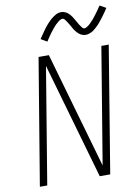

<svg xmlns="http://www.w3.org/2000/svg" viewBox="-102 -1034 805 1102"><g transform="rotate(-10 300.0 -483.0)"><path d="M39 0 161 -735H221L415 -58L527 -735H570L449 0H388L194 -677L82 0ZM450 -813Q442 -813 435 -815Q428 -817 421.5 -820.5Q415 -824 410 -828.5Q405 -833 400 -838.5Q395 -844 391 -849.5Q387 -855 383.5 -861Q380 -867 376.5 -873.5Q373 -880 369 -886.5Q365 -893 361 -899.5Q357 -906 353.5 -911Q350 -916 345.5 -921.5Q341 -927 333 -927Q329 -927 324.5 -925Q320 -923 316.5 -921Q313 -919 309 -915.5Q305 -912 300.5 -908Q296 -904 293.5 -902Q291 -900 288.5 -897Q286 -894 283.5 -891Q281 -888 278 -885Q275 -882 272.5 -878.5Q270 -875 267 -871Q264 -867 260.5 -863Q257 -859 254 -854.5Q251 -850 247.5 -845Q244 -840 240.5 -835Q237 -830 233.5 -824.5Q230 -819 226 -813L190 -834Q196 -843 202 -851.5Q208 -860 213.5 -868Q219 -876 224 -883Q229 -890 234 -896.5Q239 -903 244 -908.5Q249 -914 253.5 -919Q258 -924 263 -929Q268 -934 275 -939.5Q282 -945 288 -949.5Q294 -954 301.5 -958Q309 -962 317 -964Q325 -966 333 -966Q341 -966 348 -964Q355 -962 361.5 -958.5Q368 -955 373 -950.5Q378 -946 383 -940.5Q388 -935 392 -929Q396 -923 399.5 -917Q403 -911 406.5 -905Q410 -899 414 -892Q418 -885 421.5 -879Q425 -873 429 -868Q433 -863 437.5 -857Q442 -851 450 -851Q454 -851 458.5 -853.5Q463 -856 466.5 -858Q470 -860 474 -863Q478 -866 482.5 -870.5Q487 -875 489 -877Q491 -879 493.5 -882Q496 -885 499 -887.5Q502 -890 504.5 -893.5Q507 -897 510 -900.5Q513 -904 516 -908Q519 -912 522 -916Q525 -920 528.5 -924.5Q532 -929 535.5 -934Q539 -939 542.5 -944Q546 -949 549.5 -954.5Q553 -960 557 -965L593 -945Q587 -935 581 -926.5Q575 -918 569.5 -910.5Q564 -903 559 -896Q554 -889 548.5 -882.5Q543 -876 538.5 -870Q534 -864 529 -859Q524 -854 519.5 -849.5Q515 -845 508 -839Q501 -833 495 -828.5Q489 -824 481 -820.5Q473 -817 465.5 -815Q458 -813 450 -813Z"/></g></svg>

Font: Iosevka SS04 XLt Ex
Style: Italic
Weight: 200
Width: 7
Italic angle: -9°
Monospace: yes
Designer: Belleve Invis
Foundry: Belleve Invis
Version: Version 19.0.0; ttfautohint (v1.8.4)